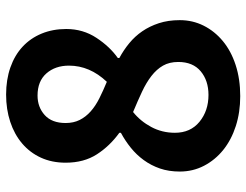

<svg xmlns="http://www.w3.org/2000/svg" viewBox="-109 -684 807 629"><g transform="rotate(-90 294.5 -369.5)"><path d="M294 14Q241 14 196 -0.5Q151 -15 118 -41.5Q85 -68 66 -104.5Q47 -141 47 -184Q47 -220 57 -249Q67 -278 84.5 -302Q102 -326 125 -344.5Q148 -363 174 -377V-382Q131 -413 103.5 -455.5Q76 -498 76 -558Q76 -603 92.5 -639Q109 -675 139 -700.5Q169 -726 210 -739.5Q251 -753 299 -753Q348 -753 388 -739Q428 -725 456 -699Q484 -673 499 -636.5Q514 -600 514 -556Q514 -501 485 -457Q456 -413 419 -387V-382Q445 -368 467.5 -349.5Q490 -331 506.5 -307Q523 -283 533 -252.5Q543 -222 543 -184Q543 -142 525 -106Q507 -70 474.5 -43Q442 -16 396 -1Q350 14 294 14ZM341 -423Q394 -479 394 -547Q394 -592 368.5 -621Q343 -650 296 -650Q258 -650 232 -626.5Q206 -603 206 -558Q206 -532 216 -512Q226 -492 244 -476Q262 -460 287 -447.5Q312 -435 341 -423ZM298 -90Q345 -90 375.5 -115.5Q406 -141 406 -189Q406 -218 394 -239Q382 -260 360 -277Q338 -294 308 -308Q278 -322 242 -337Q212 -313 193 -277.5Q174 -242 174 -200Q174 -149 210 -119.5Q246 -90 298 -90Z"/></g></svg>

Font: Kinto Sans
Style: Bold
Weight: 700
Designer: Authors: Ryoko NISHIZUKA  (kana & ideographs); Paul D. Hunt (Latin, Greek & Cyrillic); Wenlong ZHANG  (bopomofo); Sandol
Foundry: Adobe Systems Incorporated, ookami Inc.
Version: Version 0.001